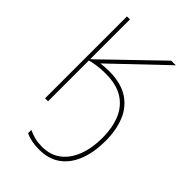

<svg xmlns="http://www.w3.org/2000/svg" viewBox="-277 -824 1184 1184"><g transform="rotate(45 315.0 -232.0)"><path d="M192 -393Q208 -395 225.5 -396.5Q243 -398 262 -398Q367 -398 431 -356.5Q495 -315 524 -243Q553 -171 553 -78Q553 20 524.5 94Q496 168 440 209Q384 250 300 250Q229 250 181 226V198Q210 211 237.5 218Q265 225 301 225Q374 225 424 186.5Q474 148 500 79.5Q526 11 526 -78Q526 -164 499 -230.5Q472 -297 413.5 -334.5Q355 -372 259 -372Q215 -372 181.5 -366.5Q148 -361 129 -356V0H103V-714H129V-367Q149 -386 168 -404Q187 -422 206 -441L489 -714H529Z"/></g></svg>

Font: Noto Sans Thin
Style: Regular
Weight: 100
Designer: Monotype Design Team
Foundry: Monotype Imaging Inc.
Version: Version 2.007